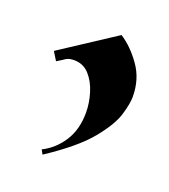

<svg xmlns="http://www.w3.org/2000/svg" viewBox="-66 -194 329 374"><g transform="rotate(20 98.5 -7.0)"><path d="M60.8 128.3 55.8 119.2Q80.8 106.7 96.7 82.1Q112.5 57.5 112.5 22.5Q112.5 2.5 106.2 -17.9Q100 -38.3 87.5 -52.1Q75 -65.8 55.8 -65.8Q48.3 -65.8 43.3 -63.8Q38.3 -61.7 34.2 -58.3L23.3 -51.7L12.5 -69.2L125.8 -143.3Q149.2 -128.3 168.3 -101.2Q187.5 -74.2 187.5 -37.5Q187.5 -23.3 180.4 0.4Q173.3 24.2 146.7 56.7Q120 89.2 60.8 128.3Z"/></g></svg>

Font: Manufacturing Consent
Style: Regular
Weight: 400
Version: Version 3.000; ttfautohint (v1.8.4.7-5d5b)